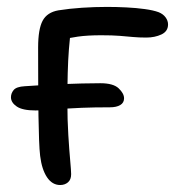

<svg xmlns="http://www.w3.org/2000/svg" viewBox="-20 -520 506 550"><path d="M81.6 -203.6Q44.6 -203.6 28 -214.9Q11.4 -226.2 11.4 -241.4Q11.4 -252.8 19.2 -262.2Q27 -271.6 50.8 -273Q77.4 -274.8 104.8 -276.4Q132.2 -278 160.2 -279.1Q188.2 -280.2 215.1 -280.9Q242 -281.6 267.4 -281.6Q304.6 -281.6 320 -266.9Q335.4 -252.2 335.4 -238.4Q335.4 -225.6 324.5 -219.1Q313.6 -212.6 294.8 -212.6Q248.8 -212.6 214.2 -211.2Q179.6 -209.8 154.3 -208.1Q129 -206.4 111.4 -205Q93.8 -203.6 81.6 -203.6ZM152.4 10Q129.6 10 114.7 -12.2Q99.8 -34.4 95 -73.4Q93 -89.8 91.9 -120Q90.8 -150.2 90.2 -187.8Q89.6 -225.4 89.5 -263.3Q89.4 -301.2 89.3 -333.1Q89.2 -365 89.2 -384Q89.2 -436.4 102.1 -460.6Q115 -484.8 147.4 -490.4Q178.6 -495.4 214.8 -497.8Q251 -500.2 286.6 -500.2Q313.4 -500.2 341.8 -498.8Q370.2 -497.4 394.9 -494Q419.6 -490.6 434.6 -485Q447.4 -479.8 454.4 -470.2Q461.4 -460.6 461.4 -450Q461.4 -430.2 442.4 -421.3Q423.4 -412.4 399 -412.4Q378 -412.4 361.1 -414Q344.2 -415.6 323.2 -417.3Q302.2 -419 269.8 -419Q230.6 -419 203 -415.1Q175.4 -411.2 141.8 -403.2L182.6 -435Q179.8 -409.2 177.4 -378.7Q175 -348.2 174 -310.7Q173 -273.2 173 -226Q173 -176.8 175.7 -133.3Q178.4 -89.8 181.1 -60Q183.8 -30.2 183.8 -21.2Q183.8 -5.4 174.7 2.3Q165.6 10 152.4 10Z"/></svg>

Font: Shantell Sans Light
Style: Regular
Weight: 300
Designer: Stephen Nixon, Anya Danilova, Shantell Martin
Foundry: Arrow Type
Version: Version 1.011;[c5ecc13dd]